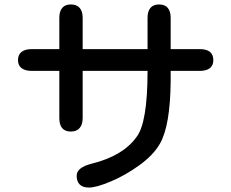

<svg xmlns="http://www.w3.org/2000/svg" viewBox="-20 -782 1040 864"><path d="M696 -762Q722 -762 735 -746.5Q748 -731 748 -702V-561H879Q940 -561 940 -511Q940 -488 924.5 -475.5Q909 -463 879 -463H748V-415Q746 -217 700 -136Q671 -85 608.5 -39.5Q546 6 480 34Q414 62 380 62Q353 62 339 48.5Q325 35 325 9Q325 -28 391 -45Q533 -80 594 -165Q644 -229 644 -463H352V-251Q352 -222 338.5 -206Q325 -190 299 -190Q247 -190 247 -251V-463H123Q93 -463 77 -475.5Q61 -488 61 -511Q61 -536 77 -548.5Q93 -561 123 -561H247V-702Q247 -731 260 -746.5Q273 -762 299 -762Q325 -762 338.5 -746.5Q352 -731 352 -702V-561H644V-702Q644 -731 657 -746.5Q670 -762 696 -762Z"/></svg>

Font: 寒蝉全圆体 Bold
Style: Regular
Weight: 700
Designer: Warren2060
      Designed by Motoya company      

      [Varela Round]
      Joe Prince(Latin component); Avraham Cornf
Foundry: ChillType
Version: Version 3.200